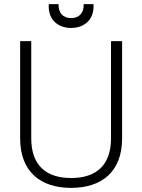

<svg xmlns="http://www.w3.org/2000/svg" viewBox="-20 -900 692 934"><path d="M387 -880V-874C387 -838 366 -812 326 -812C286 -812 265 -838 265 -874V-880H217V-868C217 -802 264 -764 326 -764C388 -764 435 -802 435 -868V-880ZM78 -700V-227C78 -62 180 14 326 14C472 14 574 -62 574 -227V-700H520V-227C520 -96 448 -34 326 -34C204 -34 132 -96 132 -227V-700Z"/></svg>

Font: Space Text Light
Style: Regular
Weight: 300
Designer: Florian Karsten (Space Text), Colophon Foundry (Space Mono)
Foundry: Florian Karsten
Version: Version 1.003;PS 001.003;hotconv 1.0.88;makeotf.lib2.5.64775